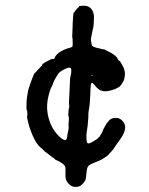

<svg xmlns="http://www.w3.org/2000/svg" viewBox="-20 -618 587 754"><path d="M195 -393 199 -399Q199 -399 200 -400Q201 -401 201 -401.5Q201 -402 202 -403Q204 -404 203.5 -404Q203 -404 204 -405L205 -406L208 -408L211 -411Q231 -424 246 -428Q261 -432 263.5 -434Q266 -436 265.5 -453.5Q265 -471 264 -471Q263 -471 264 -484.5Q265 -498 265 -508.5Q265 -519 265.5 -527Q266 -535 267 -551.5Q268 -568 269.5 -568Q271 -568 273.5 -572.5Q276 -577 276.5 -577Q277 -577 279.5 -580.5Q282 -584 285.5 -586.5Q289 -589 289 -591Q289 -595 305 -595.5Q321 -596 329 -591Q350 -578 349 -547.5Q348 -517 346.5 -511.5Q345 -506 344 -500.5Q343 -495 340 -481Q337 -467 337 -463Q337 -459 338 -454.5Q339 -450 340 -443Q341 -433 370 -428Q377 -426 381 -425Q385 -424 385.5 -424.5Q386 -425 388 -424.5Q390 -424 392.5 -422.5Q395 -421 399 -419Q435 -403 442 -387Q446 -379 449 -379Q452 -379 464 -355Q476 -331 466 -302Q462 -293 457.5 -287.5Q453 -282 453 -281Q453 -280 443.5 -274Q434 -268 417.5 -263.5Q401 -259 393 -259.5Q385 -260 381 -261.5Q377 -263 376 -262.5Q375 -262 367 -268Q359 -274 352 -283Q343 -295 339.5 -292Q336 -289 335.5 -270.5Q335 -252 334.5 -244.5Q334 -237 333 -220Q332 -203 331 -199.5Q330 -196 329.5 -190Q329 -184 328 -180.5Q327 -177 327 -165.5Q327 -154 326 -146Q325 -138 325 -134Q325 -130 324 -123Q323 -116 322 -109Q321 -102 320 -96Q319 -90 319.5 -75.5Q320 -61 322 -58Q325 -49 350 -65Q354 -68 354.5 -68Q355 -68 361 -72Q374 -83 374 -87Q374 -88 376.5 -90.5Q379 -93 379 -94.5Q379 -96 382 -100.5Q385 -105 384 -105Q383 -105 385.5 -109.5Q388 -114 393.5 -124.5Q399 -135 408.5 -145Q418 -155 433 -155Q453 -156 466 -137Q483 -112 448 -65Q433 -45 430 -39.5Q427 -34 420.5 -26.5Q414 -19 410.5 -15.5Q407 -12 405 -9.5Q403 -7 391 1Q379 9 372 12Q356 19 344 23.5Q332 28 326.5 34.5Q321 41 319.5 62.5Q318 84 314.5 91Q311 98 301.5 107Q292 116 279 116Q257 117 243 95Q236 85 237 63Q238 41 236 37Q233 26 206 13Q201 11 199 10L195 7Q196 7 194 5Q187 1 185 -1Q183 -3 178 -6.5Q173 -10 169 -13.5Q165 -17 161.5 -19Q158 -21 151.5 -27.5Q145 -34 144 -35Q119 -51 97 -115Q93 -127 89 -144Q85 -161 86.5 -161.5Q88 -162 87.5 -172Q87 -182 86 -184Q85 -186 85 -186.5Q85 -187 84.5 -187Q84 -187 84 -189Q84 -191 84 -194.5Q84 -198 84 -202Q84 -223 85.5 -232Q87 -241 89 -254.5Q91 -268 102.5 -299.5Q114 -331 117.5 -332.5Q121 -334 124 -338.5Q127 -343 128 -343L145 -361Q145 -361 145 -362Q145 -368 170 -380Q171 -380 171.5 -381Q172 -382 173 -381.5Q174 -381 177 -383.5Q180 -386 180.5 -385.5Q181 -385 182.5 -386Q184 -387 184.5 -386.5Q185 -386 187.5 -386Q190 -386 190 -386.5Q190 -387 191.5 -387Q193 -387 194 -389Q193 -389 195 -390.5Q197 -392 195 -393ZM260 -343Q260 -360 233 -346Q213 -336 207.5 -326.5Q202 -317 199.5 -313.5Q197 -310 194.5 -304.5Q192 -299 190 -295Q188 -291 188 -289Q188 -287 183 -278Q173 -259 167 -224Q161 -189 171.5 -152Q182 -115 205 -90Q242 -50 244 -83Q245 -90 245 -91L248 -105Q249 -105 249.5 -115Q250 -125 249.5 -126.5Q249 -128 249 -131Q252 -154 249 -164V-162Q248 -161 248 -164Q249 -171 249 -180Q250 -192 250 -193L251 -192Q253 -201 251.5 -205.5Q250 -210 251.5 -229Q253 -248 254 -281Q255 -314 256 -315.5Q257 -317 258 -323Q259 -329 259.5 -331.5Q260 -334 260 -343ZM339.5 -320.5Q343 -319 343 -321.5Q343 -324 339.5 -323Q336 -322 339.5 -320.5ZM310 -598Q309 -598 309 -598Z"/></svg>

Font: Jackwrite
Style: Regular
Weight: 400
Version: Version 1.0d1e1